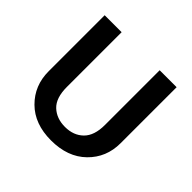

<svg xmlns="http://www.w3.org/2000/svg" viewBox="-168 -859 1049 1049"><g transform="rotate(45 356.5 -334.5)"><path d="M209 -680V-257Q209 -172 250 -133.5Q291 -95 356 -95Q422 -95 462.5 -135Q503 -175 503 -257V-680H634V-247Q634 -137 558.5 -63Q483 11 354 11Q227 11 152.5 -63Q78 -137 78 -247V-680Z"/></g></svg>

Font: Palanquin Dark
Style: Regular
Weight: 400
Designer: Pria Ravichandran
Version: Version 1.000